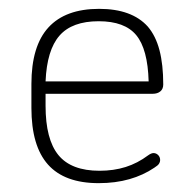

<svg xmlns="http://www.w3.org/2000/svg" viewBox="-20 -404 437 434"><path d="M83 -192H325Q336 -192 342.5 -197.5Q349 -203 349 -213Q349 -258 340.5 -290.5Q332 -323 314 -344Q278 -384 204 -384Q128 -384 89.5 -342Q51 -300 51 -214V-160Q51 -74 88.5 -32Q126 10 203 10Q241 10 272.5 1Q304 -8 329 -25Q337 -30 339.5 -34Q342 -38 342 -42Q342 -49 337.5 -53.5Q333 -58 327 -58Q322 -58 315 -53Q291 -35 264 -26.5Q237 -18 205 -18Q141 -18 112 -53.5Q83 -89 83 -165ZM316 -220H83Q86 -291 114.5 -323.5Q143 -356 203 -356Q262 -356 288 -324.5Q314 -293 316 -220Z"/></svg>

Font: Beiruti ExtraLight
Style: Regular
Weight: 250
Designer: Arlette Boutros
Foundry: Boutros
Version: Version 1.41